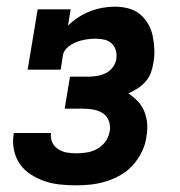

<svg xmlns="http://www.w3.org/2000/svg" viewBox="-20 -548 540 576"><path d="M209 8Q184 8 160 5.5Q136 3 114 -4.5Q92 -12 72.5 -24.5Q53 -37 40 -55.5Q27 -74 22 -97.5Q17 -121 21 -146V-149H133V-148Q131 -133 137 -120.5Q143 -108 154.5 -100.5Q166 -93 180 -90.5Q194 -88 209 -88Q224 -88 240 -90.5Q256 -93 271 -101Q286 -109 296 -123Q306 -137 309 -153Q312 -169 307 -184Q302 -199 289.5 -207.5Q277 -216 261.5 -219Q246 -222 230 -222H174L190 -318H246Q259 -318 272.5 -320.5Q286 -323 298 -329Q310 -335 318.5 -346.5Q327 -358 329 -371Q331 -384 327.5 -396.5Q324 -409 315 -417.5Q306 -426 293.5 -429Q281 -432 267 -432Q258 -432 248.5 -431Q239 -430 229.5 -428Q220 -426 211 -422.5Q202 -419 193.5 -414Q185 -409 178 -401Q171 -393 169 -384L162 -339H63L93 -520H192L184 -471Q198 -485 215 -496Q232 -507 250 -514Q268 -521 287 -524.5Q306 -528 324 -528Q345 -528 364.5 -523Q384 -518 399 -506Q414 -494 424 -477Q434 -460 438 -440.5Q442 -421 443 -400.5Q444 -380 440 -359Q438 -344 432.5 -329.5Q427 -315 416.5 -303Q406 -291 392.5 -282.5Q379 -274 365 -268Q380 -258 393 -244.5Q406 -231 413 -213.5Q420 -196 421.5 -176.5Q423 -157 419 -137V-136Q416 -114 405.5 -92.5Q395 -71 379 -53Q363 -35 342 -23Q321 -11 298.5 -4Q276 3 253.5 5.5Q231 8 209 8Z"/></svg>

Font: Iosevka Curly Slab
Style: Bold Italic
Weight: 700
Italic angle: -9°
Monospace: yes
Designer: Belleve Invis
Foundry: Belleve Invis
Version: Version 22.1.2; ttfautohint (v1.8.4)